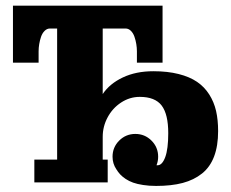

<svg xmlns="http://www.w3.org/2000/svg" viewBox="-20 -625 792 658"><path d="M727.5 -175.8Q727.5 -125 713.7 -88.7Q700 -52.5 672.4 -30.4Q644.8 -8.3 606.2 2Q567.6 12.2 515.1 12.2Q490.7 12.2 470.5 9Q450.2 5.9 436.2 0.9Q422.1 -4.2 410.6 -11.8Q399.2 -19.5 392 -27.2Q384.8 -34.9 378.7 -44.9Q365.7 -64.2 365.7 -87.9Q365.7 -120.4 388.5 -143.2Q411.4 -166 443.8 -166Q476.3 -166 499.1 -143.2Q522 -120.4 522 -87.9Q522 -72.8 516.4 -58.6Q518.1 -58.6 520 -58.6Q535.9 -58.6 546.3 -86.5Q556.6 -114.5 556.6 -168.5Q556.6 -233.4 534.1 -263.2Q511.5 -293 459 -293Q424.6 -293 395 -273.6Q365.5 -254.2 348.8 -222.8Q332 -191.4 332 -156.2V-78.1H349.1V0H97.7V-78.1H175.8V-527.3H151.4Q141.1 -527.3 133.1 -519.4Q125 -511.5 120.7 -499Q116.5 -486.6 114.4 -473.9Q112.3 -461.2 112.3 -449.2V-410.2H24.4V-605.5H537.1V-410.2H449.2V-449.2Q449.2 -461.2 447.1 -473.9Q445.1 -486.6 440.8 -499Q436.5 -511.5 428.5 -519.4Q420.4 -527.3 410.2 -527.3H332V-302.7Q356 -338.4 401 -359.6Q446 -380.9 505.4 -380.9Q554.4 -380.9 592.2 -371.3Q629.9 -361.8 655.3 -344.5Q680.7 -327.1 697 -301.4Q713.4 -275.6 720.5 -244.8Q727.5 -213.9 727.5 -175.8Z"/></svg>

Font: Orelega One
Style: Regular
Weight: 400
Version: Version 1.1 ; ttfautohint (v1.8.3)